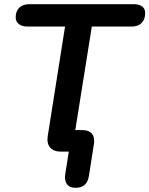

<svg xmlns="http://www.w3.org/2000/svg" viewBox="-20 -725 714 918"><path d="M341 173Q313 173 300 155.5Q287 138 292 107L309 0H271Q237 0 220 -19.5Q203 -39 208 -73L291 -598H112Q85 -598 70 -610Q55 -622 55 -642Q55 -672 72.5 -688.5Q90 -705 119 -705H617Q674 -705 674 -662Q674 -632 657 -615Q640 -598 610 -598H419L340 -103H373Q405 -103 419.5 -85.5Q434 -68 429 -36L405 117Q396 173 341 173Z"/></svg>

Font: Nunito
Style: Bold Italic
Weight: 700
Italic angle: -9°
Designer: Vernon Adams
Foundry: Vernon Adams
Version: Version 3.601; ttfautohint (v1.8.2.53-6de2)